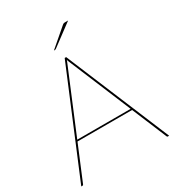

<svg xmlns="http://www.w3.org/2000/svg" viewBox="-206 -1002 1026 1124"><g transform="rotate(-30 307.0 -440.0)"><path d="M429 -880 284 -772Q279.5 -769 275 -769H269L390 -873Q394.5 -877 398.5 -878.5Q402.5 -880 411 -880ZM604 0H595Q590.5 0 589 -5L491.5 -239H122.5L25 -5Q23.5 0 18 0H10L302 -700H312ZM126.5 -249H487.5L315 -663Q312.5 -668.5 310.8 -673.2Q309 -678 307 -683.5Q305 -678 303.2 -673.2Q301.5 -668.5 299 -663Z"/></g></svg>

Font: Lato TR Hairline
Style: Regular
Weight: 250
Designer: Lukasz Dziedzic
Foundry: Lukasz Dziedzic
Version: Version 1.104 2013